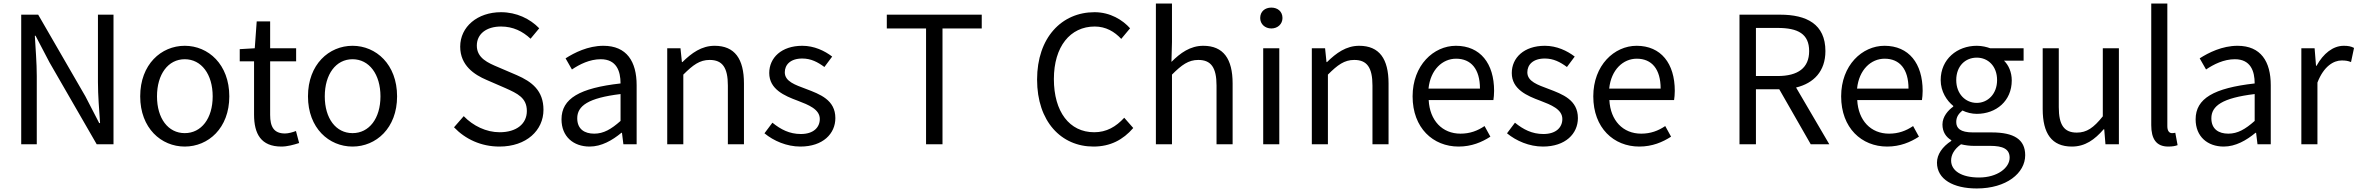

<svg xmlns="http://www.w3.org/2000/svg" viewBox="-20 -816 13335 1086"><path d="M100 0H188V-385C188 -462 181 -540 177 -614H181L260 -463L527 0H622V-733H534V-352C534 -276 541 -194 546 -120H541L463 -271L196 -733H100Z M1025 13C1158 13 1277 -91 1277 -271C1277 -452 1158 -557 1025 -557C892 -557 773 -452 773 -271C773 -91 892 13 1025 13ZM1025 -63C931 -63 868 -146 868 -271C868 -396 931 -481 1025 -481C1119 -481 1183 -396 1183 -271C1183 -146 1119 -63 1025 -63Z M1572 13C1605 13 1641 3 1672 -7L1654 -75C1636 -68 1611 -61 1592 -61C1529 -61 1508 -99 1508 -166V-469H1655V-543H1508V-695H1432L1421 -543L1336 -538V-469H1417V-168C1417 -59 1456 13 1572 13Z M1974 13C2107 13 2226 -91 2226 -271C2226 -452 2107 -557 1974 -557C1841 -557 1722 -452 1722 -271C1722 -91 1841 13 1974 13ZM1974 -63C1880 -63 1817 -146 1817 -271C1817 -396 1880 -481 1974 -481C2068 -481 2132 -396 2132 -271C2132 -146 2068 -63 1974 -63Z M2805 13C2958 13 3054 -79 3054 -195C3054 -304 2988 -354 2903 -391L2798 -436C2741 -460 2677 -487 2677 -558C2677 -624 2731 -666 2814 -666C2882 -666 2936 -639 2981 -597L3030 -656C2978 -710 2901 -747 2814 -747C2681 -747 2583 -665 2583 -552C2583 -445 2664 -393 2732 -364L2838 -318C2907 -287 2960 -263 2960 -188C2960 -116 2902 -68 2806 -68C2730 -68 2656 -104 2603 -159L2548 -96C2612 -29 2701 13 2805 13Z M3315 13C3382 13 3443 -22 3495 -65H3498L3506 0H3581V-334C3581 -468 3525 -557 3393 -557C3306 -557 3229 -518 3179 -486L3215 -423C3258 -452 3315 -481 3378 -481C3467 -481 3490 -414 3490 -344C3259 -318 3156 -259 3156 -141C3156 -43 3224 13 3315 13ZM3341 -60C3287 -60 3245 -85 3245 -147C3245 -217 3307 -262 3490 -284V-132C3437 -85 3394 -60 3341 -60Z M3754 0H3845V-394C3900 -449 3938 -477 3994 -477C4066 -477 4097 -434 4097 -332V0H4188V-344C4188 -483 4136 -557 4022 -557C3948 -557 3892 -516 3840 -465H3837L3829 -543H3754Z M4507 13C4635 13 4705 -60 4705 -148C4705 -251 4618 -283 4539 -313C4478 -336 4419 -355 4419 -407C4419 -449 4450 -485 4518 -485C4567 -485 4605 -465 4643 -437L4687 -496C4644 -529 4585 -557 4518 -557C4400 -557 4331 -489 4331 -403C4331 -311 4417 -274 4493 -246C4553 -223 4617 -198 4617 -143C4617 -96 4582 -58 4510 -58C4445 -58 4396 -84 4349 -122L4304 -62C4356 -19 4430 13 4507 13Z M5218 0H5311V-655H5533V-733H4996V-655H5218Z M6165 13C6260 13 6332 -25 6390 -92L6339 -150C6292 -99 6239 -68 6169 -68C6029 -68 5941 -184 5941 -369C5941 -552 6033 -666 6172 -666C6235 -666 6284 -637 6322 -596L6372 -656C6330 -703 6260 -747 6171 -747C5985 -747 5846 -603 5846 -366C5846 -128 5983 13 6165 13Z M6518 0H6609V-394C6664 -449 6702 -477 6758 -477C6830 -477 6861 -434 6861 -332V0H6952V-344C6952 -483 6900 -557 6786 -557C6712 -557 6656 -516 6606 -466L6609 -578V-796H6518Z M7125 0H7216V-543H7125ZM7171 -655C7207 -655 7234 -680 7234 -714C7234 -751 7207 -773 7171 -773C7135 -773 7108 -751 7108 -714C7108 -680 7135 -655 7171 -655Z M7400 0H7491V-394C7546 -449 7584 -477 7640 -477C7712 -477 7743 -434 7743 -332V0H7834V-344C7834 -483 7782 -557 7668 -557C7594 -557 7538 -516 7486 -465H7483L7475 -543H7400Z M8230 13C8304 13 8362 -12 8410 -43L8377 -103C8337 -76 8294 -60 8241 -60C8138 -60 8067 -134 8061 -250H8427C8429 -263 8431 -282 8431 -302C8431 -457 8353 -557 8215 -557C8089 -557 7970 -447 7970 -271C7970 -92 8086 13 8230 13ZM8060 -315C8071 -422 8139 -484 8216 -484C8301 -484 8351 -425 8351 -315Z M8707 13C8835 13 8905 -60 8905 -148C8905 -251 8818 -283 8739 -313C8678 -336 8619 -355 8619 -407C8619 -449 8650 -485 8718 -485C8767 -485 8805 -465 8843 -437L8887 -496C8844 -529 8785 -557 8718 -557C8600 -557 8531 -489 8531 -403C8531 -311 8617 -274 8693 -246C8753 -223 8817 -198 8817 -143C8817 -96 8782 -58 8710 -58C8645 -58 8596 -84 8549 -122L8504 -62C8556 -19 8630 13 8707 13Z M9252 13C9326 13 9384 -12 9432 -43L9399 -103C9359 -76 9316 -60 9263 -60C9160 -60 9089 -134 9083 -250H9449C9451 -263 9453 -282 9453 -302C9453 -457 9375 -557 9237 -557C9111 -557 8992 -447 8992 -271C8992 -92 9108 13 9252 13ZM9082 -315C9093 -422 9161 -484 9238 -484C9323 -484 9373 -425 9373 -315Z M9912 -658H10035C10150 -658 10213 -624 10213 -527C10213 -432 10150 -386 10035 -386H9912ZM10327 0 10139 -321C10239 -345 10305 -413 10305 -527C10305 -680 10198 -733 10049 -733H9819V0H9912V-311H10044L10222 0Z M10654 13C10728 13 10786 -12 10834 -43L10801 -103C10761 -76 10718 -60 10665 -60C10562 -60 10491 -134 10485 -250H10851C10853 -263 10855 -282 10855 -302C10855 -457 10777 -557 10639 -557C10513 -557 10394 -447 10394 -271C10394 -92 10510 13 10654 13ZM10484 -315C10495 -422 10563 -484 10640 -484C10725 -484 10775 -425 10775 -315Z M11161 250C11329 250 11435 163 11435 62C11435 -27 11372 -67 11246 -67H11140C11067 -67 11045 -91 11045 -126C11045 -156 11060 -174 11080 -191C11104 -179 11134 -172 11161 -172C11271 -172 11359 -245 11359 -361C11359 -408 11341 -448 11315 -473H11426V-543H11237C11218 -550 11191 -557 11161 -557C11051 -557 10957 -482 10957 -363C10957 -298 10992 -246 11028 -217V-213C11000 -193 10967 -157 10967 -112C10967 -69 10988 -40 11017 -23V-19C10966 14 10936 58 10936 104C10936 198 11028 250 11161 250ZM11161 -234C11098 -234 11045 -284 11045 -363C11045 -443 11097 -490 11161 -490C11225 -490 11276 -442 11276 -363C11276 -284 11223 -234 11161 -234ZM11174 188C11075 188 11016 150 11016 92C11016 60 11033 28 11072 0C11096 6 11122 9 11142 9H11236C11308 9 11347 26 11347 76C11347 133 11278 188 11174 188Z M11699 13C11774 13 11828 -26 11879 -85H11882L11889 0H11965V-543H11874V-158C11822 -93 11783 -66 11727 -66C11655 -66 11625 -109 11625 -210V-543H11534V-199C11534 -61 11585 13 11699 13Z M12244 13C12268 13 12284 10 12297 5L12284 -65C12274 -63 12270 -63 12265 -63C12251 -63 12239 -74 12239 -102V-796H12148V-108C12148 -31 12176 13 12244 13Z M12558 13C12625 13 12686 -22 12738 -65H12741L12749 0H12824V-334C12824 -468 12768 -557 12636 -557C12549 -557 12472 -518 12422 -486L12458 -423C12501 -452 12558 -481 12621 -481C12710 -481 12733 -414 12733 -344C12502 -318 12399 -259 12399 -141C12399 -43 12467 13 12558 13ZM12584 -60C12530 -60 12488 -85 12488 -147C12488 -217 12550 -262 12733 -284V-132C12680 -85 12637 -60 12584 -60Z M12997 0H13088V-349C13124 -442 13180 -474 13225 -474C13247 -474 13260 -472 13278 -465L13295 -545C13278 -554 13261 -557 13237 -557C13176 -557 13121 -513 13083 -444H13080L13072 -543H12997Z"/></svg>

Font: Noto Sans T Chinese Regular
Style: Regular
Weight: 400
Designer: Ryoko NISHIZUKA (kana & ideographs); Paul D. Hunt (Latin, Greek & Cyrillic); Wenlong ZHANG (bopomofo); Sandoll Communica
Foundry: Adobe Systems Incorporated
Version: Version 1.000;PS 1;hotconv 1.0.78;makeotf.lib2.5.61930